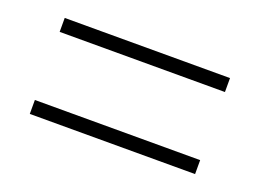

<svg xmlns="http://www.w3.org/2000/svg" viewBox="-51 -569 614 453"><g transform="rotate(20 255.5 -342.5)"><path d="M48 -428V-463H463V-428ZM48 -222V-257H463V-222Z"/></g></svg>

Font: Noto Sans Kannada SemiCondensed ExtraLight
Style: Regular
Weight: 200
Width: 4
Designer: Jelle Bosma - Monotype Design Team
Foundry: Monotype Imaging Inc.
Version: Version 2.005; ttfautohint (v1.8.4.7-5d5b)